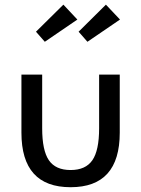

<svg xmlns="http://www.w3.org/2000/svg" viewBox="-20 -783 602 818"><path d="M71.3 -465.3H159.7V-236.3Q159.7 -142.1 188.2 -100.3Q216.8 -58.6 280.8 -58.6Q344.7 -58.6 373.5 -100.3Q402.3 -142.1 402.3 -236.3V-465.3H490.2V-217.8Q490.2 14.6 280.8 14.6Q71.3 14.6 71.3 -217.8ZM352.5 -605 314.9 -647.9 431.2 -763.2 491.2 -699.7ZM133.3 -647.9 250 -763.2 309.6 -699.7 170.9 -605Z"/></svg>

Font: Spartan MB Med
Style: Regular
Weight: 500
Designer: Matt Bailey, Mirko Velimirovic
Foundry: Matt Bailey
Version: Version 1.005